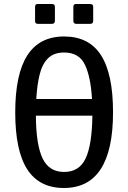

<svg xmlns="http://www.w3.org/2000/svg" viewBox="-20 -924 640 958"><path d="M169 -805Q154 -805 155 -820V-890Q155 -905 169 -904H239Q254 -904 254 -890V-820Q254 -805 239 -805ZM361 -805Q346 -805 346 -820V-890Q346 -905 361 -904H430Q445 -904 445 -890V-820Q445 -805 430 -805ZM299 14Q176 14 116 -79Q56 -172 56 -363Q56 -554 116.5 -648Q177 -742 300 -742Q424 -742 484 -648.5Q544 -555 544 -364Q544 14 299 14ZM439 -430Q433 -539 404 -600.5Q375 -662 300 -662Q249 -662 220 -633.5Q191 -605 178 -553Q165 -501 161 -430ZM441 -347H159Q160 -201 192.5 -133.5Q225 -66 300 -66Q375 -66 407 -133Q439 -200 441 -347Z"/></svg>

Font: PlemolJP35 Console
Style: Regular
Weight: 400
Version: v2.0.3; ttfautohint (v1.8.4.7-5d5b-dirty) -l 6 -r 45 -G 200 